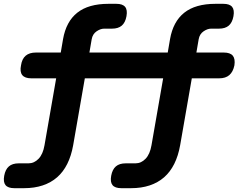

<svg xmlns="http://www.w3.org/2000/svg" viewBox="-663 -750 1283 1005"><path d="M508 -475Q542 -475 555.5 -458.5Q569 -442 564 -408Q557 -374 537.5 -357Q518 -340 484 -340H341L280 10Q270 66 249 108Q228 150 196 178Q164 206 120.5 220.5Q77 235 23 235H-28Q-61 235 -74 219Q-87 203 -81 170Q-75 137 -56.5 121Q-38 105 -5 105H46Q76 105 99 81Q122 57 130 10L191 -340H-219L-280 10Q-290 66 -311 108Q-332 150 -364 178Q-396 206 -439.5 220.5Q-483 235 -537 235H-588Q-621 235 -634 219Q-647 203 -641 170Q-635 137 -616.5 121Q-598 105 -565 105H-514Q-484 105 -461 81Q-438 57 -430 10L-369 -340H-499Q-533 -340 -546.5 -357Q-560 -374 -553 -408Q-548 -442 -528.5 -458.5Q-509 -475 -475 -475H-345L-333 -545Q-317 -637 -258.5 -683.5Q-200 -730 -95 -730H-54Q-21 -730 -8 -714Q5 -698 -1 -665Q-7 -632 -25.5 -616Q-44 -600 -77 -600H-118Q-137 -600 -157.5 -586Q-178 -572 -183 -545L-195 -475H215L227 -545Q243 -637 301.5 -683.5Q360 -730 465 -730H506Q539 -730 552 -714Q565 -698 559 -665Q553 -632 534.5 -616Q516 -600 483 -600H442Q423 -600 402.5 -586Q382 -572 377 -545L365 -475Z"/></svg>

Font: Maple Mono NL ExtraBold
Style: Italic
Weight: 800
Italic angle: -10°
Monospace: yes
Designer: subframe7536
Version: Version 7.000